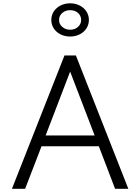

<svg xmlns="http://www.w3.org/2000/svg" viewBox="-20 -1168 868 1188"><path d="M414 -942C478.5 -942 530 -984.5 530 -1045C530 -1104 478.5 -1147.5 414 -1147.5C349 -1147.5 297.5 -1104 297.5 -1045C297.5 -984.5 349 -942 414 -942ZM414 -984C394.5 -984 378.5 -990 365.5 -1001.5C352 -1013 345.5 -1027.5 345.5 -1044.5C345.5 -1062 352 -1076.5 365.5 -1088C378.5 -1099.5 394.5 -1105 414 -1105C433.5 -1105 449.5 -1099.5 462.5 -1088C475.5 -1076.5 482 -1062 482 -1044.5C482 -1027.5 475.5 -1013 462.5 -1001.5C449.5 -990 433.5 -984 414 -984ZM135.5 0 237 -263H591.5L692 0H774L449.5 -825H379L54 0ZM414 -725 565.5 -330H262.5Z"/></svg>

Font: Spartan
Style: Regular
Weight: 400
Designer: Matt Bailey, Mirko Velimirovic
Foundry: Matt Bailey
Version: Version 1.003